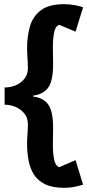

<svg xmlns="http://www.w3.org/2000/svg" viewBox="-20 -733 416 915"><path d="M285 162Q230 162 195 145Q160 128 141.5 98.5Q123 69 116 31Q109 -7 109 -49Q109 -60 109.5 -71.5Q110 -83 111 -94Q112 -105 112.5 -116.5Q113 -128 113 -140Q113 -171 96.5 -191.5Q80 -212 55 -223Q30 -234 2 -234V-316Q30 -316 55 -326.5Q80 -337 96.5 -358Q113 -379 113 -408Q113 -424 112 -440Q111 -456 110 -472Q109 -488 109 -503Q109 -559 122.5 -606.5Q136 -654 174 -683.5Q212 -713 285 -713Q314 -713 339 -708Q364 -703 376 -698L340 -582L262 -615Q243 -607 237.5 -576.5Q232 -546 232 -507Q232 -483 232.5 -466Q233 -449 233 -426Q233 -349 210.5 -316.5Q188 -284 137 -277V-273Q188 -267 210.5 -234Q233 -201 233 -124Q233 -101 232.5 -85Q232 -69 232 -44Q232 -6 237.5 25Q243 56 262 64L340 30L376 147Q364 151 339 156.5Q314 162 285 162Z"/></svg>

Font: Kreon Light
Style: Bold
Weight: 700
Version: Version 2.002